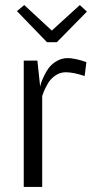

<svg xmlns="http://www.w3.org/2000/svg" viewBox="-20 -740 368 760"><path d="M166 -573 47 -696 76 -720 185 -619 296 -720 324 -694 205 -573ZM74 0V-500H128L139 -397Q140 -402 142 -409.5Q144 -417 153 -436.5Q162 -456 173 -471Q184 -486 204 -498Q224 -510 248 -510Q262 -510 280.5 -506Q299 -502 310 -498L322 -494L315 -439Q271 -454 240 -454Q218 -454 199 -441Q180 -428 169.5 -409.5Q159 -391 154 -379Q149 -367 147 -360V0Z"/></svg>

Font: Arsenal
Style: Regular
Weight: 400
Designer: Andrij Shevchenko
Foundry: Stairsfor
Version: Version 2.001;PS 002.001;hotconv 1.0.88;makeotf.lib2.5.64775